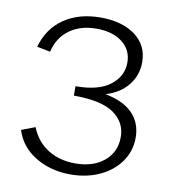

<svg xmlns="http://www.w3.org/2000/svg" viewBox="-77 -732 724 805"><g transform="rotate(10 285.0 -329.0)"><path d="M519 -193Q519 -136 487 -90.5Q455 -45 399.5 -19.5Q344 6 276 6Q191 6 126 -33.5Q61 -73 40 -142L98 -164Q122 -104 172 -73.5Q222 -43 287 -43Q364 -43 410.5 -82Q457 -121 457 -184Q457 -248 403.5 -285Q350 -322 233 -322V-362Q331 -362 380.5 -400.5Q430 -439 430 -497Q430 -551 388.5 -583Q347 -615 279 -615Q210 -615 163.5 -581Q117 -547 103 -486L46 -497Q69 -578 132.5 -621Q196 -664 287 -664Q380 -664 435.5 -622.5Q491 -581 491 -509Q491 -455 458 -412.5Q425 -370 363 -351Q441 -336 480 -295.5Q519 -255 519 -193Z"/></g></svg>

Font: Ysabeau Semilight
Style: Regular
Weight: 300
Designer: Christian Thalmann (Catharsis Fonts)
Version: Version 0.003